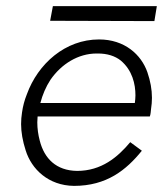

<svg xmlns="http://www.w3.org/2000/svg" viewBox="-20 -599 535 628"><path d="M144 -531 485 -530 493 -579H153ZM406 -134C365 -85 312 -40 232 -40C164 -41 125 -80 110 -139C105 -158 102 -178 102 -199C102 -205 103 -212 103 -218H470C473 -226 473 -234 474 -242C476 -255 477 -267 477 -279C477 -306 472 -334 462 -363C442 -420 388 -470 304 -470C193 -470 104 -390 68 -291C60 -271 55 -252 52 -231C50 -218 49 -206 49 -193C49 -167 54 -138 64 -107C83 -46 138 8 222 9C329 9 393 -43 444 -106ZM112 -262C119 -289 130 -315 145 -338C181 -390 236 -424 296 -424C297 -424 299 -424 300 -424C331 -424 356 -416 375 -401C413 -369 423 -324 423 -287C423 -279 422 -270 421 -262Z"/></svg>

Font: Jost Light
Style: Italic
Weight: 300
Italic angle: -5°
Version: Version 3.710